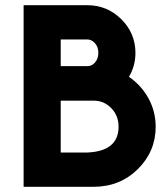

<svg xmlns="http://www.w3.org/2000/svg" viewBox="-20 -720 632 740"><path d="M71 -700H316Q393 -700 447.5 -646Q502 -592 502 -516Q502 -466 477 -424Q525 -391 552.5 -340.5Q580 -290 580 -232Q580 -136 511 -68Q442 0 340 0H71ZM214 -465H317Q334 -465 346.5 -479.5Q359 -494 359 -516Q359 -539 346 -553.5Q333 -568 316 -568H214ZM214 -132H311Q437 -135 437 -232Q437 -274 409 -303Q381 -332 342 -332H214Z"/></svg>

Font: LilGrotesk Bold
Style: Regular
Weight: 700
Designer: BSozoo
Foundry: BSozoo
Version: Version 1.001;PS 001.001;hotconv 1.0.70;makeotf.lib2.5.58329